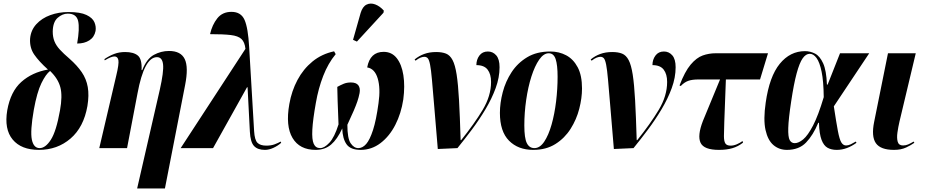

<svg xmlns="http://www.w3.org/2000/svg" viewBox="-20 -837 5229 1085"><path d="M200 10Q100 10 51.5 -48.5Q3 -107 21 -214Q40 -320 100.5 -374Q161 -428 251 -444Q200 -490 173.5 -528.5Q147 -567 150 -618Q154 -666 185 -700Q216 -734 264 -751.5Q312 -769 367 -769Q434 -769 468.5 -752.5Q503 -736 513.5 -711.5Q524 -687 520 -662Q513 -627 485 -609Q457 -591 416 -591Q431 -677 421.5 -718.5Q412 -760 363 -760Q333 -760 306 -736.5Q279 -713 278 -659Q278 -628 287.5 -604Q297 -580 318 -557Q339 -534 373 -505Q416 -467 442 -429Q468 -391 476 -345Q484 -299 474 -238Q453 -118 378.5 -54Q304 10 200 10ZM204 0Q237 0 267.5 -47.5Q298 -95 319 -213Q334 -295 321 -344Q308 -393 263 -436Q239 -418 214 -367Q189 -316 171 -216Q150 -96 160 -48Q170 0 204 0Z M755 228 883 -330Q906 -432 901.5 -473Q897 -514 867 -514Q795 -514 757 -309L698 0H541L637 -410Q653 -476 649 -497Q645 -518 627 -518Q618 -518 605 -513Q592 -508 572 -496L570 -503Q598 -522 626 -532.5Q654 -543 687 -543Q735 -543 759 -523Q783 -503 780 -441H784Q809 -505 849.5 -527Q890 -549 935 -549Q1002 -549 1024 -503Q1046 -457 1026 -356L912 228Z M1001 0 1367 -561Q1363 -599 1344.5 -616.5Q1326 -634 1284 -639Q1242 -644 1167 -644Q1179 -697 1208 -733.5Q1237 -770 1288 -770Q1342 -770 1362 -724.5Q1382 -679 1388 -571L1416 -96Q1419 -46 1435 -30Q1451 -14 1485 -14Q1512 -14 1532 -21.5Q1552 -29 1566 -37L1569 -30Q1550 -13 1525 -1.5Q1500 10 1477 10Q1436 10 1415.5 -12Q1395 -34 1392 -93L1379 -344H1376L1184 0Z M1764 10Q1673 10 1633 -57.5Q1593 -125 1615 -249Q1628 -323 1661 -385Q1694 -447 1746 -489.5Q1798 -532 1868 -547L1877 -531Q1834 -479 1806.5 -408Q1779 -337 1765 -256Q1748 -161 1745 -104.5Q1742 -48 1753 -24Q1764 0 1789 0Q1813 0 1841.5 -30.5Q1870 -61 1893 -134Q1890 -217 1888 -265.5Q1886 -314 1886 -346Q1904 -356 1922 -363.5Q1940 -371 1963 -371Q1993 -371 2005 -355Q2017 -339 2012 -311Q2007 -286 1999.5 -264Q1992 -242 1979 -211.5Q1966 -181 1943 -132Q1943 -55 1961.5 -27.5Q1980 0 2005 0Q2029 0 2049.5 -23.5Q2070 -47 2088 -102.5Q2106 -158 2119 -254Q2131 -338 2114.5 -393.5Q2098 -449 2055 -456Q2071 -544 2148 -544Q2194 -544 2222 -508.5Q2250 -473 2259.5 -412Q2269 -351 2259 -275Q2247 -196 2214 -131.5Q2181 -67 2130.5 -28.5Q2080 10 2018 10Q1961 10 1938.5 -21.5Q1916 -53 1914 -111Q1886 -50 1851 -20Q1816 10 1764 10ZM1997 -602 1975 -612 2018 -764Q2029 -800 2051.5 -811Q2074 -822 2100.5 -812Q2127 -802 2149 -777L2147 -765Z M2454 5Q2442 -139 2434 -234Q2426 -329 2421 -386Q2416 -443 2410.5 -471Q2405 -499 2397.5 -507.5Q2390 -516 2378 -516Q2369 -516 2357 -511.5Q2345 -507 2328 -494L2323 -501Q2347 -521 2377 -532Q2407 -543 2445 -543Q2478 -543 2500.5 -534Q2523 -525 2537.5 -497.5Q2552 -470 2560.5 -415.5Q2569 -361 2574 -270.5Q2579 -180 2583 -45H2586Q2660 -137 2707.5 -216Q2755 -295 2755 -374Q2755 -418 2735.5 -443.5Q2716 -469 2672 -469Q2672 -500 2689 -523Q2706 -546 2737 -546Q2765 -546 2784 -524.5Q2803 -503 2803 -457Q2803 -399 2781 -339Q2759 -279 2723.5 -219.5Q2688 -160 2646.5 -104.5Q2605 -49 2565 0Z M2993 10Q2908 10 2856.5 -42Q2805 -94 2805 -199Q2805 -255 2821 -316Q2837 -377 2871 -429Q2905 -481 2959 -513.5Q3013 -546 3090 -546Q3139 -546 3179.5 -524.5Q3220 -503 3244.5 -457Q3269 -411 3269 -337Q3269 -283 3253.5 -222.5Q3238 -162 3204.5 -109Q3171 -56 3118.5 -23Q3066 10 2993 10ZM3000 0Q3031 0 3055.5 -36.5Q3080 -73 3097 -133Q3114 -193 3122.5 -264Q3131 -335 3131 -403Q3131 -470 3120 -503Q3109 -536 3081 -536Q3052 -536 3027 -500Q3002 -464 2983 -404.5Q2964 -345 2953.5 -272.5Q2943 -200 2943 -128Q2943 -57 2957 -28.5Q2971 0 3000 0Z M3449 5Q3437 -139 3429 -234Q3421 -329 3416 -386Q3411 -443 3405.5 -471Q3400 -499 3392.5 -507.5Q3385 -516 3373 -516Q3364 -516 3352 -511.5Q3340 -507 3323 -494L3318 -501Q3342 -521 3372 -532Q3402 -543 3440 -543Q3473 -543 3495.5 -534Q3518 -525 3532.5 -497.5Q3547 -470 3555.5 -415.5Q3564 -361 3569 -270.5Q3574 -180 3578 -45H3581Q3655 -137 3702.5 -216Q3750 -295 3750 -374Q3750 -418 3730.5 -443.5Q3711 -469 3667 -469Q3667 -500 3684 -523Q3701 -546 3732 -546Q3760 -546 3779 -524.5Q3798 -503 3798 -457Q3798 -399 3776 -339Q3754 -279 3718.5 -219.5Q3683 -160 3641.5 -104.5Q3600 -49 3560 0Z M4043 10Q3958 10 3939 -30Q3920 -70 3952 -153L4049 -388H3928Q3891 -388 3869 -380Q3847 -372 3827 -351L3820 -354Q3850 -433 3883 -472Q3916 -511 3951 -523.5Q3986 -536 4024 -536H4320L4275 -388H4082L4073 -148Q4071 -97 4071 -68Q4071 -39 4079 -26.5Q4087 -14 4109 -14Q4126 -14 4144.5 -22Q4163 -30 4176 -40L4179 -31Q4151 -9 4118.5 0.5Q4086 10 4043 10Z M4427 10Q4383 10 4351 -17Q4319 -44 4306 -102.5Q4293 -161 4307 -257Q4328 -405 4386.5 -476.5Q4445 -548 4529 -548Q4559 -548 4586 -534Q4613 -520 4631.5 -479.5Q4650 -439 4653 -359H4657L4727 -536H4892L4692 -236Q4706 -144 4715 -96.5Q4724 -49 4734.5 -32Q4745 -15 4761 -15Q4774 -15 4787.5 -21.5Q4801 -28 4816 -37L4820 -30Q4794 -11 4766 -0.5Q4738 10 4708 10Q4678 10 4656.5 -2Q4635 -14 4622.5 -47Q4610 -80 4608 -143H4604Q4575 -73 4535 -31.5Q4495 10 4427 10ZM4471 -28Q4493 -28 4519 -49.5Q4545 -71 4574.5 -127.5Q4604 -184 4635 -288Q4634 -378 4623 -431.5Q4612 -485 4594.5 -509Q4577 -533 4556 -533Q4534 -533 4516 -507.5Q4498 -482 4482 -423Q4466 -364 4451 -264Q4436 -165 4434.5 -114Q4433 -63 4442.5 -45.5Q4452 -28 4471 -28Z M5032 10Q4956 10 4929.5 -28Q4903 -66 4920 -149L4998 -536H5155L5063 -150Q5056 -120 5051.5 -88.5Q5047 -57 5053 -36Q5059 -15 5083 -15Q5099 -15 5112.5 -21Q5126 -27 5143 -37L5147 -30Q5129 -17 5100.5 -3.5Q5072 10 5032 10Z"/></svg>

Font: Noto Serif Display ExtraCondensed ExtraBold
Style: Italic
Weight: 800
Width: 2
Italic angle: -12°
Designer: Monotype Design Team
Foundry: Monotype Imaging Inc.
Version: Version 2.009